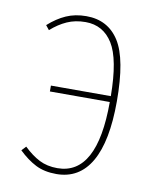

<svg xmlns="http://www.w3.org/2000/svg" viewBox="-67 -582 519 644"><g transform="rotate(10 192.5 -259.5)"><path d="M326 -265Q326 -129 286 -59.5Q246 10 168 10Q127 10 97.5 -5Q68 -20 39 -48L53 -63Q80 -37 106.5 -23.5Q133 -10 168 -10Q303 -10 303 -259H99V-279H303Q302 -405 269.5 -457Q237 -509 177 -509Q142 -509 114 -496.5Q86 -484 60 -461L48 -476Q77 -502 107.5 -515.5Q138 -529 176 -529Q250 -529 288 -469Q326 -409 326 -265Z"/></g></svg>

Font: Fira Sans Extra Condensed Thin
Style: Regular
Weight: 250
Width: 1
Designer: Carrois Corporate & Edenspiekermann AG
Foundry: Carrois Corporate GbR & Edenspiekermann AG
Version: Version 4.203